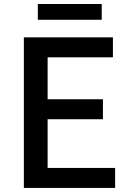

<svg xmlns="http://www.w3.org/2000/svg" viewBox="-20 -919 640 939"><path d="M96.7 0V-736.3H532.2V-638.7H212.9V-433.6H483.4V-335.9H212.9V-97.7H543V0ZM165 -822.3V-899.4H477.5V-822.3Z"/></svg>

Font: Gen Shin Gothic Medium
Style: Regular
Weight: 500
Designer: [Source Han Sans]
Ryoko NISHIZUKA  (kana & ideographs); Paul D. Hunt (Latin, Greek & Cyrillic); Wenlong ZHANG  (bopomofo
Version: Version 1.002.20150607